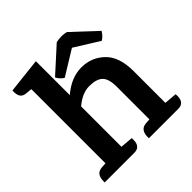

<svg xmlns="http://www.w3.org/2000/svg" viewBox="-186 -867 1020 1020"><g transform="rotate(-45 324.5 -357.0)"><path d="M585 0H364V-8Q364 -63 408 -67L437 -69V-315Q437 -374 413 -397Q389 -420 336 -420Q283 -420 229 -374V-71L300 -65Q306 0 255 0H32V-8Q32 -63 76 -67L107 -69V-626L68 -630Q27 -634 31 -692L229 -714V-459Q300 -520 376 -520Q452 -520 505.5 -468.5Q559 -417 559 -310V-71L630 -65Q636 0 585 0ZM415 -629 275 -543Q253 -556 240 -581L379 -707Q420 -716 455 -707L590 -581Q573 -554 553 -543Z"/></g></svg>

Font: Karma
Style: Bold
Weight: 700
Designer: Joana Correia
Foundry: Indian Type Foundry
Version: Version 1.202;PS 1.0;hotconv 1.0.78;makeotf.lib2.5.61930; tt